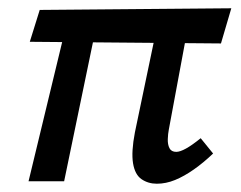

<svg xmlns="http://www.w3.org/2000/svg" viewBox="-20 -438 583 464"><path d="M359 6Q338 6 322 -5Q306 -16 301.5 -43.5Q297 -71 306 -118L367 -410H441L388 -125Q386 -115 385.5 -102Q385 -89 389.5 -80Q394 -71 406 -71Q415 -71 429.5 -79Q444 -87 465 -104L495 -67Q472 -45 448.5 -28.5Q425 -12 403 -3Q381 6 359 6ZM49 0 148 -410H220L135 0ZM514 -333 52 -337 76 -414 539 -418Z"/></svg>

Font: Ysabeau SemiBold
Style: Italic
Weight: 600
Italic angle: -12°
Designer: Christian Thalmann (Catharsis Fonts)
Version: Version 2.002